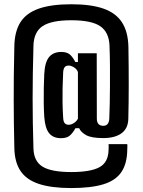

<svg xmlns="http://www.w3.org/2000/svg" viewBox="-20 -762 686 924"><path d="M323 143Q227.5 143 167.5 123.2Q107.5 103.5 78.8 60.8Q50 18 49 -51.5Q47.5 -112.5 46.8 -168.2Q46 -224 46 -280.8Q46 -337.5 46.5 -400.2Q47 -463 49 -538Q50 -610 78.2 -654.8Q106.5 -699.5 166.8 -720.5Q227 -741.5 323 -741.5Q417.5 -741.5 477.2 -720.8Q537 -700 566.5 -655.2Q596 -610.5 598 -537.5Q599 -485.5 599.2 -440Q599.5 -394.5 599.5 -352.5Q599.5 -310.5 599 -270.2Q598.5 -230 597.5 -189Q596 -143 564.2 -120.2Q532.5 -97.5 477 -97.5Q419.5 -97.5 394.2 -111.8Q369 -126 361 -145H343Q331 -123 316.5 -110Q302 -97 273.5 -97Q236 -97 216.5 -120.8Q197 -144.5 193 -200Q191 -230.5 190.5 -267.2Q190 -304 190.8 -340.5Q191.5 -377 193 -406Q196 -463 216.2 -487.5Q236.5 -512 275 -512Q301.5 -512 315.8 -500Q330 -488 342.5 -463.5H355V-505.5H445.5L446 -191Q446 -174 454 -165.2Q462 -156.5 477 -156.5Q490.5 -156.5 497.8 -165.2Q505 -174 506 -191.5Q507.5 -225 508.2 -264.8Q509 -304.5 509.2 -349Q509.5 -393.5 509.2 -442.2Q509 -491 507 -542.5Q504.5 -607 462.5 -635.8Q420.5 -664.5 323 -664.5Q228.5 -664.5 185.8 -636.8Q143 -609 141 -542.5Q139 -471.5 138 -409Q137 -346.5 137 -287.8Q137 -229 138 -170Q139 -111 141 -46.5Q143 14.5 185.2 40.2Q227.5 66 323 66Q417 66 459.5 42.2Q502 18.5 502.5 -42.5Q503 -51 503 -56Q503 -61 502.5 -68.5H592.5Q593 -63 593 -57.5Q593 -52 592.5 -43.5Q592 25 564.2 66Q536.5 107 477.2 125Q418 143 323 143ZM311 -161.5Q322.5 -161.5 335.8 -170Q349 -178.5 355 -191V-415.5Q349.5 -430 335.5 -438.2Q321.5 -446.5 311 -446.5Q296.5 -446.5 290.8 -438.2Q285 -430 284 -414.5Q282 -373 281.2 -338Q280.5 -303 281 -268.8Q281.5 -234.5 284 -195Q285 -176 291.8 -168.8Q298.5 -161.5 311 -161.5Z"/></svg>

Font: Big Shoulders Text Thin
Style: Bold
Weight: 700
Version: Version 2.002